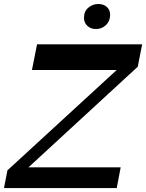

<svg xmlns="http://www.w3.org/2000/svg" viewBox="-39 -955 742 975"><path d="M-18.7 0 -1.2 -90.1 592.9 -635.6 579.2 -599.5H123.2L149.2 -730H682.9L660.5 -616.2L75.6 -77.6L81.8 -105.3H573.8L553.8 0ZM447.9 -807.6Q421.7 -807.6 404.6 -823.7Q387.4 -839.8 387.4 -864.9Q387.4 -896.9 409.3 -915.8Q431.2 -934.7 460.4 -934.7Q486.9 -934.7 503.5 -919.7Q520.2 -904.8 520.2 -879.6Q520.2 -848 499.3 -827.8Q478.4 -807.6 447.9 -807.6Z"/></svg>

Font: Savate ExtraLight
Style: Italic
Weight: 200
Italic angle: -11°
Designer: Max Esnée
Foundry: Plomb Type
Version: Version 2.000